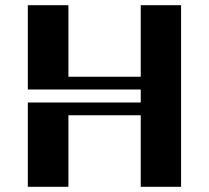

<svg xmlns="http://www.w3.org/2000/svg" viewBox="-20 -718 802 738"><path d="M87 0V-324H521V-374H87V-698H243V-423H521V-698H676V0H521V-275H243V0H87Z"/></svg>

Font: Balans
Style: Regular
Weight: 400
Designer: Thomas Breure
Foundry: Thomas Breure
Version: Version 2.001